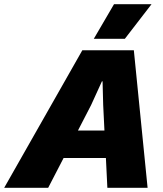

<svg xmlns="http://www.w3.org/2000/svg" viewBox="-82 -901 782 921"><path d="M645 -881 517 -715H368L465 -881ZM313 -660H560L626 0H433L426 -143H223L149 0H-62ZM292 -275H419L413 -397L410 -511H407L355 -397Z"/></svg>

Font: Elaine Sans ExtraBold
Style: Italic
Weight: 800
Italic angle: -13°
Designer: Wei Huang
Foundry: Wei Huang
Version: Version 2.001;December 24, 2019;FontCreator 12.0.0.2547 64-b